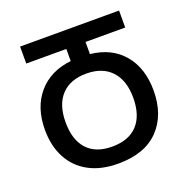

<svg xmlns="http://www.w3.org/2000/svg" viewBox="-129 -836 949 968"><g transform="rotate(-20 346.0 -352.0)"><path d="M345 10Q252 10 187 -25.5Q122 -61 88 -125.5Q54 -190 54 -276Q54 -396 118.5 -471Q183 -546 295 -558V-623H80V-714H611V-623H398V-558Q511 -546 574 -471Q637 -396 637 -276Q637 -145 562 -67.5Q487 10 345 10ZM345 -81Q434 -81 481 -131.5Q528 -182 528 -277Q528 -370 480.5 -421Q433 -472 346 -472Q260 -472 212.5 -421.5Q165 -371 165 -276Q165 -182 211 -131.5Q257 -81 345 -81Z"/></g></svg>

Font: Noto Sans Georgian SemiCondensed Medium
Style: Regular
Weight: 500
Width: 4
Designer: Monotype Design Team, Akaki Razmadze
Foundry: Google LLC
Version: Version 2.005; ttfautohint (v1.8.4.7-5d5b)